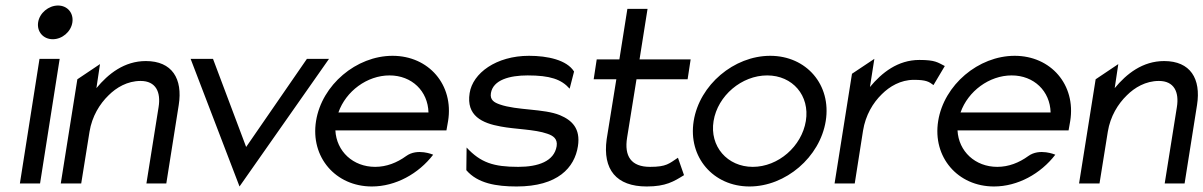

<svg xmlns="http://www.w3.org/2000/svg" viewBox="-20 -664 4356 695"><path d="M118 -583C113 -549 137 -522 171 -522C205 -522 237 -549 242 -583C247 -617 224 -644 190 -644C156 -644 123 -617 118 -583ZM52 0H125L196 -451H123Z M200 0H274L304 -187C313 -243 341 -288 373 -319C401 -347 441 -371 489 -371C544 -371 563 -331 554 -276L510 0H582L627 -284C642 -379 603 -443 508 -443C430 -443 372 -397 329 -345L342 -432L260 -377Z M670 -451 847 11 1171 -451H1091L871 -132L751 -451Z M1124 -226C1103 -95 1195 11 1326 11C1412 11 1495 -35 1548 -104C1548 -104 1491 -129 1450 -99C1417 -75 1379 -60 1338 -60C1258 -60 1198 -116 1194 -192H1596L1602 -226C1623 -357 1532 -462 1401 -462C1270 -462 1145 -357 1124 -226ZM1205 -257C1232 -334 1309 -391 1390 -391C1471 -391 1529 -334 1531 -257Z M1680 -327C1667 -245 1725 -218 1793 -206C1845 -196 1916 -196 1961 -180C1982 -173 1999 -162 1995 -135C1986 -80 1928 -60 1856 -60C1767 -60 1720 -75 1669 -130L1668 -48C1709 0 1777 11 1850 11C1999 11 2060 -57 2072 -135C2082 -199 2050 -229 2007 -247C1949 -271 1851 -264 1789 -286C1769 -293 1753 -302 1757 -327C1765 -375 1825 -391 1890 -391C1971 -391 2012 -377 2042 -343L2058 -405C2032 -447 1962 -462 1895 -462C1776 -462 1691 -399 1680 -327Z M2129 -377H2211L2176 -160C2161 -50 2211 11 2321 11C2390 11 2419 -7 2456 -30L2434 -93C2402 -72 2393 -60 2333 -60C2265 -60 2239 -98 2250 -166L2284 -377H2469L2480 -449H2295L2324 -632H2251L2222 -449H2140Z M2491 -226C2470 -95 2562 11 2693 11C2824 11 2948 -95 2969 -226C2990 -357 2899 -462 2768 -462C2637 -462 2512 -357 2491 -226ZM2563 -226C2578 -318 2665 -391 2757 -391C2849 -391 2912 -318 2897 -226C2882 -134 2797 -60 2705 -60C2613 -60 2548 -134 2563 -226Z M3001 0H3074L3104 -191C3113 -247 3140 -292 3172 -323C3200 -351 3240 -375 3288 -375C3333 -375 3343 -368 3359 -356L3400 -425C3374 -438 3366 -447 3308 -447C3230 -447 3172 -401 3129 -349L3145 -451L3064 -397Z M3376 -226C3355 -95 3447 11 3578 11C3664 11 3747 -35 3800 -104C3800 -104 3743 -129 3702 -99C3669 -75 3631 -60 3590 -60C3510 -60 3450 -116 3446 -192H3848L3854 -226C3875 -357 3784 -462 3653 -462C3522 -462 3397 -357 3376 -226ZM3457 -257C3484 -334 3561 -391 3642 -391C3723 -391 3781 -334 3783 -257Z M3886 0H3960L3990 -187C3999 -243 4027 -288 4059 -319C4087 -347 4127 -371 4175 -371C4230 -371 4249 -331 4240 -276L4196 0H4268L4313 -284C4328 -379 4289 -443 4194 -443C4116 -443 4058 -397 4015 -345L4028 -432L3946 -377Z"/></svg>

Font: Charger Pro
Style: Obl
Weight: 400
Designer: Jasper
Foundry: Cannot Into Space Fonts
Version: Version 1.09